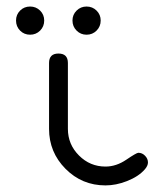

<svg xmlns="http://www.w3.org/2000/svg" viewBox="-20 -562 496 582"><path d="M285.2 -499.8Q285.2 -481.7 272.7 -469.2Q260.3 -456.8 242.4 -456.8Q224.6 -456.8 212.2 -469.2Q199.7 -481.7 199.7 -499.8Q199.7 -517.6 212.2 -529.9Q224.6 -542.2 242.4 -542.2Q260.3 -542.2 272.7 -529.9Q285.2 -517.6 285.2 -499.8ZM114 -499.8Q114 -481.7 101.6 -469.2Q89.1 -456.8 71.3 -456.8Q53.2 -456.8 40.9 -469.2Q28.6 -481.7 28.6 -499.8Q28.6 -517.6 40.9 -529.9Q53.2 -542.2 71.3 -542.2Q89.1 -542.2 101.6 -529.9Q114 -517.6 114 -499.8ZM428.5 -69.6Q428.5 -59.8 419.4 -49.1Q400.4 -26.9 364.5 -12.9Q331.5 0 299.8 0Q228.5 0 178.6 -50.3Q128.7 -100.6 128.7 -171.4V-371.1Q128.7 -399.7 157.2 -399.7Q185.8 -399.7 185.8 -371.1V-171.4Q185.8 -124.3 219.4 -90.7Q252.9 -57.1 299.8 -57.1Q332.3 -57.1 363 -78Q393.8 -98.9 399.4 -98.9Q411.1 -98.9 419.8 -89.8Q428.5 -80.8 428.5 -69.6Z"/></svg>

Font: EnergyBar
Style: Regular
Weight: 400
Italic angle: -10°
Version: 1.0 2000-03-28